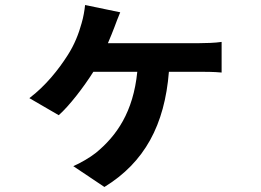

<svg xmlns="http://www.w3.org/2000/svg" viewBox="-20 -647 1040 765"><path d="M410 -475C420 -498 429 -521 436 -539C442 -557 450 -575 459 -598L319 -627C317 -606 312 -577 305 -554C294 -514 277 -469 249 -426C214 -371 162 -305 97 -256L214 -188C255 -224 313 -299 352 -361H527C511 -201 445 -106 362 -38C338 -19 300 3 272 15L396 98C556 0 636 -149 653 -361H775C795 -361 833 -361 863 -358V-480C837 -476 797 -475 775 -475Z"/></svg>

Font: Noto Sans Japanese Bold
Style: Bold
Weight: 700
Designer: Ryoko NISHIZUKA (kana & ideographs); Paul D. Hunt (Latin, Greek & Cyrillic); Wenlong ZHANG (bopomofo); Sandoll Communica
Foundry: Adobe Systems Incorporated
Version: Version 1.000;PS 1;hotconv 1.0.78;makeotf.lib2.5.61930